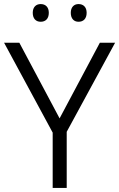

<svg xmlns="http://www.w3.org/2000/svg" viewBox="-20 -924 586 944"><path d="M141 -861C141 -832 157 -817 180 -817C204 -817 220 -832 220 -861C220 -889 204 -904 180 -904C157 -904 141 -889 141 -861ZM328 -861C328 -832 344 -817 366 -817C390 -817 406 -832 406 -861C406 -889 390 -904 366 -904C344 -904 328 -889 328 -861ZM273 -342 75 -714H0L239 -272V0H308V-276L546 -714H471Z"/></svg>

Font: Noto Sans Thaana Light
Style: Regular
Weight: 300
Designer: David Williams
Foundry: Google Inc.
Version: Version 3.001